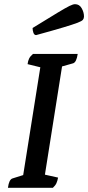

<svg xmlns="http://www.w3.org/2000/svg" viewBox="-20 -899 422 919"><path d="M18 0Q23 -40 40 -45L91 -61L173 -577L112 -592Q114 -608 119.5 -619Q125 -630 138 -641H352Q346 -601 330 -596L277 -581L195 -63L258 -49Q255 -33 250 -22Q245 -11 233 0ZM153 -731Q144 -731 140 -742Q136 -753 136 -765Q214 -813 254.5 -837.5Q295 -862 312.5 -870.5Q330 -879 339 -879Q360 -879 371 -859.5Q382 -840 382 -820Q382 -811 377 -804.5Q372 -798 351 -790Q330 -782 283.5 -768Q237 -754 153 -731Z"/></svg>

Font: Petrona SemiBold
Style: Italic
Weight: 600
Italic angle: -9°
Designer: Ringo R. Seeber
Foundry: Ringo R. Seeber
Version: Version 2.001; ttfautohint (v1.8.3)